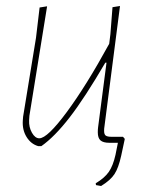

<svg xmlns="http://www.w3.org/2000/svg" viewBox="-20 -476 496 640"><path d="M396 -13 384 43Q375 84 361.5 104.5Q348 125 317 144L300 141L299 135Q329 117 343 96.5Q357 76 365 40L373 0H345Q324 0 315 -8Q306 -16 306 -35Q306 -45 307 -52L335 -267H331Q262 -149 212 -84.5Q162 -20 118 11H107Q83 4 68.5 -19.5Q54 -43 56 -74L57 -87L100 -350L112 -451L137 -455L78 -90L77 -75Q76 -52 86.5 -33.5Q97 -15 111 -15Q138 -15 203 -103Q268 -191 344 -330L348 -362L355 -452L380 -456L328 -53Q327 -48 327 -40Q327 -28 332.5 -24Q338 -20 352 -20H390Z"/></svg>

Font: Luna Sans Thin
Style: Italic
Weight: 250
Italic angle: -7°
Designer: Juan Pablo del Peral
Foundry: Huerta Tipografica
Version: Version 2.001; ttfautohint (v1.5)